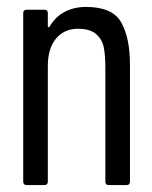

<svg xmlns="http://www.w3.org/2000/svg" viewBox="-20 -534 440 554"><path d="M47 -10V-496Q47 -506 57 -506H108Q118 -506 118 -496V-459Q118 -456 119.5 -455.5Q121 -455 123 -457Q140 -486 167 -500Q194 -514 228 -514Q305 -514 330 -469Q355 -424 355 -348V-10Q355 0 345 0H294Q284 0 284 -10V-339Q284 -374 279.5 -397Q275 -420 257.5 -435.5Q240 -451 205 -451Q165 -451 141.5 -422.5Q118 -394 118 -343V-10Q118 0 108 0H57Q47 0 47 -10Z"/></svg>

Font: Barlow Condensed
Style: Regular
Weight: 400
Width: 3
Designer: Jeremy Tribby
Foundry: Tribby Type
Version: Version 1.500